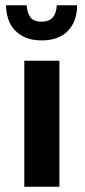

<svg xmlns="http://www.w3.org/2000/svg" viewBox="-20 -707 320 727"><path d="M72 0V-477H205V0ZM81 -687Q83 -658 95 -641.5Q107 -625 138 -625Q192 -625 195 -687H272Q272 -627 237.5 -590.5Q203 -554 138 -554Q102 -554 76.5 -565Q51 -576 34.5 -594.5Q18 -613 10.5 -637Q3 -661 3 -687Z"/></svg>

Font: Mukta Malar
Style: Bold
Weight: 700
Designer: Aadarsh Rajan, Girish Dalvi, Yashodeep Gholap
Foundry: Ek Type
Version: Version 2.538;PS 1.000;hotconv 16.6.51;makeotf.lib2.5.65220;